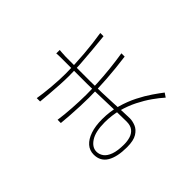

<svg xmlns="http://www.w3.org/2000/svg" viewBox="-168 -1042 1336 1336"><g transform="rotate(-45 500.0 -374.0)"><path d="M548 -779Q547 -768 546 -754.5Q545 -741 544 -716Q544 -705 544 -678.5Q544 -652 544 -617Q544 -582 544 -545.5Q544 -509 544 -477Q544 -419 546 -360.5Q548 -302 550.5 -250Q553 -198 555 -158.5Q557 -119 557 -98Q557 -71 545 -41Q533 -11 499.5 10Q466 31 401 31Q305 31 252.5 -0.5Q200 -32 200 -97Q200 -138 226 -167.5Q252 -197 300.5 -213.5Q349 -230 416 -230Q492 -230 559.5 -211Q627 -192 684 -163Q741 -134 784.5 -104Q828 -74 855 -53L835 -23Q803 -52 759 -83Q715 -114 661.5 -141Q608 -168 545.5 -185Q483 -202 413 -202Q322 -202 275 -171.5Q228 -141 228 -98Q228 -71 244.5 -48Q261 -25 299 -11Q337 3 401 3Q432 3 460.5 -5.5Q489 -14 507 -36Q525 -58 525 -98Q525 -133 523.5 -185Q522 -237 520.5 -293Q519 -349 517.5 -398Q516 -447 516 -477Q516 -509 516 -540Q516 -571 516 -602Q516 -633 516 -664.5Q516 -696 516 -727Q516 -739 515.5 -756Q515 -773 514 -779ZM198 -655Q220 -651 253.5 -647Q287 -643 325 -639.5Q363 -636 399 -634.5Q435 -633 462 -633Q551 -633 648.5 -641Q746 -649 831 -663V-631Q770 -625 707.5 -619Q645 -613 583.5 -609Q522 -605 463 -605Q426 -605 375 -608Q324 -611 276 -615Q228 -619 198 -622ZM194 -446Q223 -442 256 -438.5Q289 -435 324 -433Q359 -431 392.5 -429.5Q426 -428 456 -428Q509 -428 570.5 -431Q632 -434 699.5 -441Q767 -448 835 -459V-427Q785 -420 735 -415Q685 -410 637 -406.5Q589 -403 543.5 -401.5Q498 -400 456 -400Q417 -400 371 -402Q325 -404 279 -407Q233 -410 194 -414Z"/></g></svg>

Font: Noto Sans SC Thin
Style: Regular
Weight: 100
Designer: Ryoko NISHIZUKA 西塚涼子 (kana, bopomofo & ideographs); Paul D. Hunt (Latin, Greek & Cyrillic); Sandoll Communications 산돌커뮤니
Foundry: Adobe
Version: Version 2.004-H2;hotconv 1.0.118;makeotfexe 2.5.65603